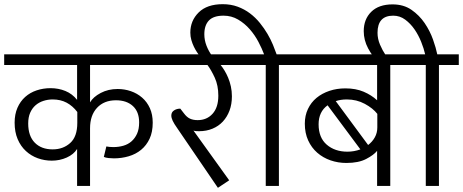

<svg xmlns="http://www.w3.org/2000/svg" viewBox="-29 -890 2216 919"><path d="M341 -354Q319 -383 290 -398.5Q261 -414 223 -414Q200 -414 178.5 -407Q157 -400 141 -386Q125 -372 115.5 -350.5Q106 -329 106 -299Q106 -239 137.5 -207Q169 -175 223 -175Q273 -175 307 -205.5Q341 -236 341 -302ZM402 0H340V-177Q324 -151 290.5 -136Q257 -121 219 -121Q184 -121 152 -132.5Q120 -144 95 -167Q70 -190 55.5 -224Q41 -258 41 -303Q41 -343 54.5 -374Q68 -405 91.5 -426Q115 -447 146.5 -457.5Q178 -468 213 -468Q251 -468 284 -454.5Q317 -441 340 -412V-579H-9V-630H761V-579H402V-400Q417 -426 453 -445Q489 -464 534 -464Q567 -464 597.5 -453.5Q628 -443 651.5 -422.5Q675 -402 688.5 -372Q702 -342 702 -303Q702 -258 687 -226Q672 -194 646.5 -173Q621 -152 587 -142Q553 -132 516 -132Q505 -132 490.5 -133.5Q476 -135 468 -139L480 -189Q495 -186 514 -186Q539 -186 561.5 -192.5Q584 -199 600.5 -213.5Q617 -228 627 -250Q637 -272 637 -304Q637 -355 607 -382.5Q577 -410 526 -410Q469 -410 435.5 -374Q402 -338 402 -276Z M1068 -27 1014 9 821 -274Q804 -298 797.5 -312Q791 -326 791 -337Q791 -353 804 -361.5Q817 -370 834 -370L851 -348Q865 -329 880.5 -322Q896 -315 917 -315Q961 -315 988.5 -345.5Q1016 -376 1016 -432Q1016 -481 999 -518Q982 -555 964 -579H751V-630H1168V-579H1027Q1036 -568 1045.5 -552.5Q1055 -537 1063 -518Q1071 -499 1076 -476.5Q1081 -454 1081 -429Q1081 -391 1069.5 -360.5Q1058 -330 1037.5 -308Q1017 -286 988 -274Q959 -262 924 -262Q917 -262 909.5 -262.5Q902 -263 897 -265Z M1243 -579H1148V-630H1235Q1225 -657 1208 -689.5Q1191 -722 1166.5 -750Q1142 -778 1110.5 -796.5Q1079 -815 1041 -815Q993 -815 971 -792Q949 -769 949 -726Q949 -698 959.5 -671Q970 -644 986 -623L943 -603L929 -620Q922 -628 914 -640Q906 -652 899 -666.5Q892 -681 887 -698Q882 -715 882 -734Q882 -791 922 -830.5Q962 -870 1037 -870Q1076 -870 1108.5 -858Q1141 -846 1167.5 -826Q1194 -806 1215 -780Q1236 -754 1251.5 -727.5Q1267 -701 1277.5 -675.5Q1288 -650 1295 -630H1401V-579H1306V0H1243Z M1624 -467Q1674 -467 1711.5 -451Q1749 -435 1776 -410V-579H1380V-630H1934V-579H1839V0H1776V-168Q1760 -148 1723.5 -129Q1687 -110 1629 -110Q1589 -110 1553 -122.5Q1517 -135 1489.5 -159Q1462 -183 1446 -218Q1430 -253 1430 -298Q1430 -337 1445 -368.5Q1460 -400 1486 -421.5Q1512 -443 1547.5 -455Q1583 -467 1624 -467ZM1496 -295Q1496 -231 1535 -197.5Q1574 -164 1634 -164Q1666 -164 1696 -175L1539 -386Q1496 -355 1496 -295ZM1777 -345Q1756 -372 1717 -393Q1678 -414 1631 -414Q1616 -414 1603 -412Q1590 -410 1578 -406L1733 -196Q1753 -211 1765 -232.5Q1777 -254 1777 -280Z M1712 -741Q1712 -798 1748 -833.5Q1784 -869 1850 -869Q1903 -869 1940.5 -843Q1978 -817 2003.5 -779.5Q2029 -742 2043.5 -701Q2058 -660 2064 -630H2167V-579H2072V0H2009V-579H1914V-630H2006Q2000 -657 1987 -689.5Q1974 -722 1955 -749.5Q1936 -777 1910.5 -796Q1885 -815 1853 -815Q1778 -815 1778 -733Q1778 -704 1790 -676Q1802 -648 1817 -626L1825 -614L1786 -588Q1754 -619 1733 -658.5Q1712 -698 1712 -741Z"/></svg>

Font: Mukta Light
Style: Regular
Weight: 300
Designer: Girish Dalvi and Yashodeep Gholap
Foundry: Ek Type
Version: Version 2.538;PS 1.002;hotconv 16.6.51;makeotf.lib2.5.65220;